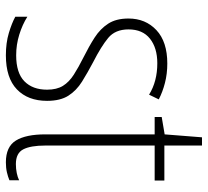

<svg xmlns="http://www.w3.org/2000/svg" viewBox="-47 -650 707 653"><g transform="rotate(90 306.5 -323.5)"><path d="M323 -130Q323 -65 284 -27.5Q245 10 168 10Q126 10 92.5 0Q59 -10 37 -22V-63Q64 -46 98 -35.5Q132 -25 168 -25Q228 -25 256.5 -53Q285 -81 285 -130Q285 -163 272 -184Q259 -205 234 -221Q209 -237 175 -254Q137 -273 107.5 -292Q78 -311 60.5 -338Q43 -365 43 -407Q43 -465 82.5 -502Q122 -539 196 -539Q231 -539 262 -531Q293 -523 318 -510L302 -477Q257 -505 195 -505Q143 -505 111.5 -480Q80 -455 80 -407Q80 -362 109 -338Q138 -314 191 -287Q227 -268 257.5 -249Q288 -230 305.5 -202.5Q323 -175 323 -130Z M538 -24Q554 -24 568.5 -27Q583 -30 593 -35V-2Q581 3 566 6.5Q551 10 532 10Q479 10 458 -24Q437 -58 437 -124V-496H378V-520L437 -530L447 -657H475V-529H594V-496H475V-124Q475 -74 488 -49Q501 -24 538 -24Z"/></g></svg>

Font: Noto Sans Kannada Condensed ExtraLight
Style: Regular
Weight: 200
Width: 3
Designer: Jelle Bosma - Monotype Design Team
Foundry: Monotype Imaging Inc.
Version: Version 2.005; ttfautohint (v1.8.4.7-5d5b)